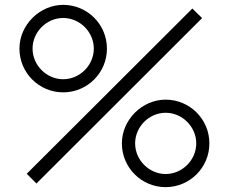

<svg xmlns="http://www.w3.org/2000/svg" viewBox="-20 -755 942 790"><path d="M240 -375C339 -375 420 -455 420 -555C420 -655 339 -735 240 -735C144 -735 60 -653 60 -555C60 -455 141 -375 240 -375ZM811.5 -680.5 771.5 -720 90 -40 130 0ZM240 -429C171.5 -429 114 -486.5 114 -555C114 -623.5 171.5 -681 240 -681C308.5 -681 366 -623.5 366 -555C366 -486.5 308.5 -429 240 -429ZM661.5 15C760.5 15 841.5 -65 841.5 -165C841.5 -265 760.5 -345 661.5 -345C565.5 -345 481.5 -263 481.5 -165C481.5 -65 562.5 15 661.5 15ZM661.5 -39C593.5 -39 536 -96.5 536 -165C536 -233.5 593.5 -291 661.5 -291C730 -291 787.5 -233.5 787.5 -165C787.5 -96.5 730 -39 661.5 -39Z"/></svg>

Font: Hauora Light
Style: Regular
Weight: 300
Designer: Wayne Shih
Foundry: WCYS
Version: Version 1.001;hotconv 1.0.109;makeotfexe 2.5.65596